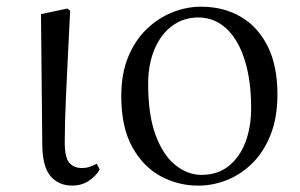

<svg xmlns="http://www.w3.org/2000/svg" viewBox="-20 -551 913 585"><path d="M199.8 14.4Q158.3 14.4 133.7 -14.5Q109.2 -43.4 108.8 -111.9L104.9 -507.9L185 -525L193.8 -518.8Q189.3 -430.3 186.2 -367.2Q183.1 -304.2 181.1 -259Q179.1 -213.9 178.2 -180.2Q177.3 -146.5 177.3 -117.6Q177.3 -70.5 191.4 -54.8Q205.4 -39.1 229 -39.1Q243.8 -39.1 254.5 -43.2Q265.3 -47.3 274.9 -52L283.8 -34.8Q274.5 -16.9 252.5 -1.3Q230.5 14.4 199.8 14.4Z M584.1 14.6Q522.7 14.6 469.2 -14.3Q415.7 -43.3 382.6 -103.8Q349.5 -164.4 349.5 -258Q349.5 -325.8 370.2 -376.7Q390.9 -427.5 426.1 -461.6Q461.4 -495.8 504.7 -513.2Q547.9 -530.6 592.5 -530.6Q660.5 -530.6 712.9 -500.3Q765.4 -470 795.4 -410.5Q825.3 -351.1 825.3 -263.4Q825.3 -193 804.6 -140.7Q783.9 -88.3 749.1 -53.9Q714.2 -19.4 671.3 -2.4Q628.5 14.6 584.1 14.6ZM594 -18.2Q643 -18.2 676.6 -44.9Q710.2 -71.6 727.7 -117.6Q745.2 -163.6 745.2 -220.9Q745.2 -306 725.6 -368.1Q706.1 -430.2 669.7 -464Q633.4 -497.8 583.8 -497.8Q539.4 -497.8 504.7 -472.2Q470 -446.7 450.7 -400.7Q431.4 -354.8 431.4 -294.9Q431.4 -200.6 454.3 -139Q477.3 -77.4 514.6 -47.8Q551.9 -18.2 594 -18.2Z"/></svg>

Font: Noto Serif SC
Style: Regular
Weight: 200
Designer: Ryoko NISHIZUKA 西塚涼子 (kana & ideographs); Frank Grießhammer (Latin, Greek & Cyrillic); Wenlong ZHANG 张文龙 (bopomofo); San
Foundry: Adobe
Version: Version 2.001;hotconv 1.1.0;makeotfexe 2.6.0